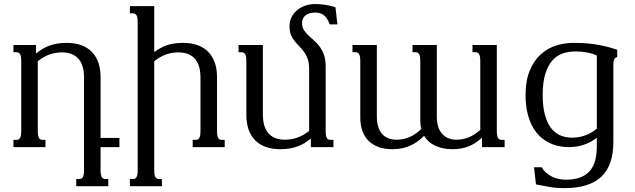

<svg xmlns="http://www.w3.org/2000/svg" viewBox="-20 -747 3223 975"><path d="M171.9 -85Q171.9 -69.8 173.3 -60.5Q174.8 -51.3 178.2 -45.9Q181.6 -40.5 186.3 -38.6Q190.9 -36.6 197.8 -36.6H210.9V0H48.3V-36.6H62Q68.4 -36.6 73.2 -38.6Q78.1 -40.5 81.5 -45.9Q85 -51.3 86.4 -60.5Q87.9 -69.8 87.9 -85V-433.6Q87.9 -448.7 86.4 -458Q85 -467.3 81.5 -472.7Q78.1 -478 73.2 -480Q68.4 -481.9 62 -481.9H48.3V-518.6H163.1V-475.1Q177.7 -487.3 193.8 -497.3Q210 -507.3 228.8 -514.4Q247.6 -521.5 269.8 -525.4Q292 -529.3 318.4 -529.3Q360.4 -529.3 392.6 -517.6Q424.8 -505.9 446.5 -483.4Q468.3 -460.9 479.5 -429Q490.7 -397 490.7 -356V-46.4H586.4V0H490.7V113.8Q490.7 128.9 492.2 138.2Q493.7 147.5 497.1 152.8Q500.5 158.2 505.1 160.2Q509.8 162.1 516.6 162.1H529.8V198.7H367.2V162.1H380.9Q387.2 162.1 392.1 160.2Q397 158.2 400.4 152.8Q403.8 147.5 405.3 138.2Q406.7 128.9 406.7 113.8V-353Q406.7 -382.3 400.4 -406Q394 -429.7 380.4 -446.3Q366.7 -462.9 345.2 -471.9Q323.7 -481 293.9 -481Q227.1 -481 171.9 -436Z M763.2 -482.4Q791 -503.9 825.7 -516.6Q860.4 -529.3 909.7 -529.3Q951.7 -529.3 983.9 -517.6Q1016.1 -505.9 1037.8 -483.4Q1059.6 -460.9 1070.8 -429Q1082 -397 1082 -356V-85Q1082 -69.8 1083.5 -60.5Q1085 -51.3 1088.4 -45.9Q1091.8 -40.5 1096.4 -38.6Q1101.1 -36.6 1107.9 -36.6H1121.1V0H958.5V-36.6H972.2Q978.5 -36.6 983.4 -38.6Q988.3 -40.5 991.7 -45.9Q995.1 -51.3 996.6 -60.5Q998 -69.8 998 -85V-353Q998 -382.3 991.7 -406Q985.4 -429.7 971.7 -446.3Q958 -462.9 936.5 -471.9Q915 -481 885.3 -481Q818.4 -481 763.2 -436V113.8Q763.2 128.9 764.6 138.2Q766.1 147.5 769.5 152.8Q772.9 158.2 777.6 160.2Q782.2 162.1 789.1 162.1H802.2V198.7H639.6V162.1H653.3Q659.7 162.1 664.6 160.2Q669.4 158.2 672.9 152.8Q676.3 147.5 677.7 138.2Q679.2 128.9 679.2 113.8V-630.9Q679.2 -646 677.7 -655.3Q676.3 -664.6 672.9 -669.9Q669.4 -675.3 664.6 -677.2Q659.7 -679.2 653.3 -679.2H639.6V-715.8H763.2Z M1633.8 -85Q1633.8 -69.8 1635.3 -60.5Q1636.7 -51.3 1640.1 -45.9Q1643.6 -40.5 1648.2 -38.6Q1652.8 -36.6 1659.7 -36.6H1673.3V0H1558.6V-43.5Q1543.9 -31.2 1527.8 -21.2Q1511.7 -11.2 1492.9 -4.2Q1474.1 2.9 1451.9 6.8Q1429.7 10.7 1403.3 10.7Q1361.3 10.7 1329.1 -1Q1296.9 -12.7 1275.1 -35.2Q1253.4 -57.6 1242.2 -89.6Q1231 -121.6 1231 -162.6V-433.6Q1231 -448.7 1229.5 -458Q1228 -467.3 1224.6 -472.7Q1221.2 -478 1216.3 -480Q1211.4 -481.9 1205.1 -481.9H1191.4V-518.6H1314.9V-165.5Q1314.9 -136.2 1321.3 -112.5Q1327.6 -88.9 1341.3 -72.3Q1355 -55.7 1376.2 -46.6Q1397.5 -37.6 1427.7 -37.6Q1494.6 -37.6 1549.8 -82.5V-396Q1549.8 -426.8 1542.5 -447.5Q1535.2 -468.3 1523.9 -483.6Q1512.7 -499 1500 -511.7Q1487.3 -524.4 1476.1 -538.3Q1464.8 -552.2 1457.5 -570.1Q1450.2 -587.9 1450.2 -614.3Q1450.2 -637.2 1459.5 -657.5Q1468.8 -677.7 1486.1 -693.1Q1503.4 -708.5 1527.8 -717.5Q1552.2 -726.6 1583 -726.6Q1596.7 -726.6 1610.8 -725.1Q1625 -723.6 1638.2 -721.4Q1651.4 -719.2 1663.1 -716.3Q1674.8 -713.4 1683.6 -710L1693.4 -623H1654.3Q1647.5 -642.6 1638.7 -654.5Q1629.9 -666.5 1619.9 -672.9Q1609.9 -679.2 1599.6 -681.2Q1589.4 -683.1 1580.1 -683.1Q1563 -683.1 1550.3 -679Q1537.6 -674.8 1529.5 -667.5Q1521.5 -660.2 1517.6 -650.6Q1513.7 -641.1 1513.7 -630.9Q1513.7 -610.4 1522.5 -595.9Q1531.2 -581.5 1544.7 -568.6Q1558.1 -555.7 1573.7 -542.2Q1589.4 -528.8 1602.8 -511Q1616.2 -493.2 1625 -468.5Q1633.8 -443.8 1633.8 -408.7Z M2418.9 -433.6Q2418.9 -448.7 2417.5 -458Q2416 -467.3 2412.6 -472.7Q2409.2 -478 2404.3 -480Q2399.4 -481.9 2393.1 -481.9H2379.4V-518.6H2502.9V-85Q2502.9 -69.8 2504.4 -60.5Q2505.9 -51.3 2509.3 -45.9Q2512.7 -40.5 2517.3 -38.6Q2522 -36.6 2528.8 -36.6H2542.5V0H2427.7V-48.3Q2397 -19 2360.8 -4.2Q2324.7 10.7 2277.3 10.7Q2230.5 10.7 2192.4 -6.1Q2154.3 -22.9 2133.8 -57.6Q2100.1 -23.4 2060.8 -6.3Q2021.5 10.7 1972.7 10.7Q1935.1 10.7 1905 0.5Q1875 -9.8 1853.8 -29.8Q1832.5 -49.8 1821 -80.1Q1809.6 -110.4 1809.6 -149.9V-433.6Q1809.6 -448.7 1808.1 -458Q1806.6 -467.3 1803.2 -472.7Q1799.8 -478 1794.9 -480Q1790 -481.9 1783.7 -481.9H1770V-518.6H1893.6V-155.8Q1893.6 -98.1 1919.4 -67.9Q1945.3 -37.6 1994.1 -37.6Q2029.8 -37.6 2061.5 -52Q2093.3 -66.4 2119.6 -92.3Q2116.7 -102.5 2115.5 -113.5Q2114.3 -124.5 2114.3 -137.2V-433.6Q2114.3 -448.7 2112.8 -458Q2111.3 -467.3 2107.9 -472.7Q2104.5 -478 2099.6 -480Q2094.7 -481.9 2088.4 -481.9H2074.7V-518.6H2198.2V-155.8Q2198.2 -98.1 2224.9 -67.9Q2251.5 -37.6 2298.8 -37.6Q2329.6 -37.6 2358.9 -49.1Q2388.2 -60.5 2418.9 -87.4Z M2902.3 -485.8Q2869.1 -485.8 2839.1 -476.1Q2809.1 -466.3 2786.1 -441.2Q2763.2 -416 2749.5 -373Q2735.8 -330.1 2735.8 -264.2Q2735.8 -207 2746.6 -166Q2757.3 -125 2776.6 -98.9Q2795.9 -72.8 2823.5 -60.3Q2851.1 -47.9 2884.8 -47.9Q2908.7 -47.9 2929 -52.7Q2949.2 -57.6 2964.8 -64.7Q2980.5 -71.8 2991.9 -79.6Q3003.4 -87.4 3010.7 -93.3V-464.8Q3002 -469.7 2989.7 -473.6Q2977.5 -477.5 2963.4 -480.2Q2949.2 -482.9 2933.6 -484.4Q2918 -485.8 2902.3 -485.8ZM2891.6 -529.3Q2915.5 -529.3 2941.2 -528.1Q2966.8 -526.9 2994.6 -522.9Q3022.5 -519 3052.5 -512.2Q3082.5 -505.4 3114.3 -494.1V-457.5Q3110.4 -456.5 3106.9 -454.8Q3103.5 -453.1 3100.8 -448.7Q3098.1 -444.3 3096.4 -436.5Q3094.7 -428.7 3094.7 -415.5V-25.4Q3094.7 93.3 3033.2 150.9Q2971.7 208.5 2845.2 208.5Q2803.7 208.5 2768.8 201.9Q2733.9 195.3 2701.7 189.5L2691.9 102.5H2731Q2740.7 119.6 2754.6 131.3Q2768.6 143.1 2784.7 150.9Q2800.8 158.7 2818.4 162.1Q2835.9 165.5 2853 165.5Q2895.5 165.5 2925.3 154.5Q2955.1 143.6 2974.1 122.3Q2993.2 101.1 3002 69.3Q3010.7 37.6 3010.7 -3.4V-47.9Q2984.9 -26.4 2948.2 -13.2Q2911.6 0 2865.7 0Q2839.4 0 2813 -6.1Q2786.6 -12.2 2762.5 -25.1Q2738.3 -38.1 2717.5 -58.8Q2696.8 -79.6 2681.6 -108.9Q2666.5 -138.2 2657.7 -176.8Q2648.9 -215.3 2648.9 -264.2Q2648.9 -337.9 2670.2 -388.7Q2691.4 -439.5 2725.8 -470.7Q2760.3 -502 2803.7 -515.6Q2847.2 -529.3 2891.6 -529.3Z"/></svg>

Font: Arian AMU Serif
Style: Regular
Weight: 400
Designer: Ruben Hakobyan (Tarumian)
Foundry: Ruben Hakobyan (Tarumian)
Version: Version 1.002